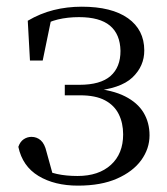

<svg xmlns="http://www.w3.org/2000/svg" viewBox="-20 -551 509 585"><path d="M217.6 14.6Q146.2 14.6 97.3 -14.9Q48.4 -44.5 35.9 -103.6Q41.2 -119.3 52.2 -126.7Q63.2 -134 75.8 -134Q92.1 -134 104.1 -123.5Q116.1 -112.9 121.6 -88.9L144.1 -7.5L95.8 -42.1Q125.9 -26.9 153.6 -20.9Q181.3 -14.8 216.3 -14.8Q280.6 -14.8 317.9 -48.7Q355.2 -82.5 355.2 -141.5Q355.2 -176.1 341.8 -203.1Q328.4 -230.1 299.9 -245.3Q271.3 -260.6 224 -260.6H177.4V-292.6H221.6Q286.2 -292.6 316.7 -319.4Q347.3 -346.3 347.1 -396.1Q346.1 -446.9 315 -472.9Q283.9 -498.8 220.8 -498.8Q186.2 -498.8 156.4 -491.7Q126.6 -484.6 97 -466.1L137 -497.1L110.1 -366.5H71.3L64.6 -487.8Q102.3 -510 143.2 -520.3Q184.1 -530.6 229 -530.6Q320.5 -530.6 370 -495.4Q419.4 -460.1 419.6 -397.7Q419.9 -349.6 383.4 -314.9Q346.9 -280.3 260.8 -273.2L262.6 -282Q323 -276.8 361.1 -257.4Q399.2 -238.1 417.4 -207.8Q435.6 -177.5 435.6 -138.7Q435.6 -98 410.4 -63.1Q385.1 -28.2 336.5 -6.8Q288 14.6 217.6 14.6Z"/></svg>

Font: Noto Serif HK
Style: Regular
Weight: 200
Designer: Ryoko NISHIZUKA 西塚涼子 (kana & ideographs); Frank Grießhammer (Latin, Greek & Cyrillic); Wenlong ZHANG 张文龙 (bopomofo); San
Foundry: Adobe
Version: Version 2.001;hotconv 1.1.0;makeotfexe 2.6.0